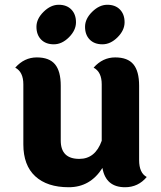

<svg xmlns="http://www.w3.org/2000/svg" viewBox="-20 -775 676 806"><path d="M503 -681.5Q503 -648 473.5 -618.5Q444 -589 410 -589Q376 -589 356.5 -609Q337 -629 337 -662.5Q337 -696 367 -725.5Q397 -755 430.5 -755Q464 -755 483.5 -735Q503 -715 503 -681.5ZM299 -681.5Q299 -648 269.5 -618.5Q240 -589 206 -589Q172 -589 152.5 -609Q133 -629 133 -662.5Q133 -696 163 -725.5Q193 -755 226.5 -755Q260 -755 279.5 -735Q299 -715 299 -681.5ZM564 -415V-103Q564 -49 596 -32Q560 11 505 11Q424 11 410 -70Q359 11 268.5 11Q178 11 128 -35Q78 -81 78 -169V-421Q78 -473 44 -491Q82 -534 134.5 -534Q187 -534 211 -505Q235 -476 235 -415V-185Q235 -108 313 -108Q380 -108 407 -184V-421Q407 -473 373 -491Q411 -534 463.5 -534Q516 -534 540 -505Q564 -476 564 -415Z"/></svg>

Font: Laila
Style: Bold
Weight: 700
Designer: Hitesh Malaviya
Foundry: Indian Type Foundry
Version: Version 1.302;PS 1.0;hotconv 1.0.78;makeotf.lib2.5.61930; tt